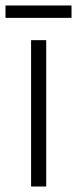

<svg xmlns="http://www.w3.org/2000/svg" viewBox="-39 -678 280 698"><path d="M221 -658H-19V-613H221ZM129 0V-532H74V0Z"/></svg>

Font: Noto Sans Display SemiCondensed Light
Style: Regular
Weight: 300
Width: 4
Designer: Monotype Design Team
Foundry: Monotype Imaging Inc.
Version: Version 1.900